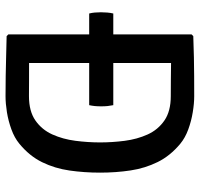

<svg xmlns="http://www.w3.org/2000/svg" viewBox="-34 -693 732 704"><g transform="rotate(90 332.0 -341.0)"><path d="M613 -342Q613 -283.5 605.2 -229.7Q597.5 -176 574.7 -129.4Q552 -82.9 506.9 -45.9Q485.1 -27.9 454.3 -16.8Q423.6 -5.6 391.5 -0.4Q359.3 4.7 333.1 4.7Q292.7 4.7 258.9 4.1Q225.1 3.5 190.6 2.6Q156 1.7 112.5 0.7L106.1 -5.6V-677.4L112.5 -683.7Q156 -685.2 190.6 -686Q225.1 -686.7 258.9 -686.9Q292.7 -687.1 333.1 -687.1Q359.3 -687.1 391.5 -681.8Q423.6 -676.6 454.3 -665.4Q485.1 -654.2 506.9 -636.2Q551.5 -599.2 574.2 -553Q597 -506.7 605 -453.4Q613 -400 613 -342ZM502.2 -342Q502.2 -386.8 496.3 -432.4Q490.3 -478.1 473 -516.4Q455.6 -554.6 421.7 -577.9Q387.9 -601.2 332.5 -601.2Q300.8 -601.2 273 -601.5Q245.2 -601.8 211 -602.2V-81.6Q245.2 -81.8 273 -81.5Q300.8 -81.2 332.5 -81.2Q387.9 -81.2 421.7 -104.8Q455.6 -128.4 473 -167Q490.3 -205.5 496.3 -251.6Q502.2 -297.6 502.2 -342ZM29.5 -302Q26.9 -312.1 26 -322.5Q25 -332.9 25 -345Q25 -356.9 26 -368.3Q26.9 -379.7 29.5 -390.4H365.6Q367.8 -379.7 368.9 -369.2Q369.9 -358.7 369.9 -345.7Q369.9 -333.2 368.9 -322.7Q367.8 -312.1 365.6 -302Z"/></g></svg>

Font: Signika SC
Style: Regular
Weight: 300
Designer: Anna Giedryś
Foundry: Anna Giedryś
Version: Version 2.000